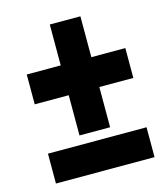

<svg xmlns="http://www.w3.org/2000/svg" viewBox="-101 -735 702 813"><g transform="rotate(-15 250.0 -328.5)"><path d="M327.1 -478H476.1V-347.2H327.1V-170.9H192.9V-347.2H43.9V-478H192.9V-657.2H327.1ZM43.9 0V-130.9H476.1V0Z"/></g></svg>

Font: Open Sans Condensed ExtraBold
Style: Italic
Weight: 800
Width: 3
Italic angle: -12°
Designer: Monotype Design Team
Foundry: Monotype Imaging Inc.
Version: Version 3.003; ttfautohint (v1.8.4)